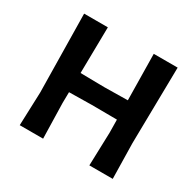

<svg xmlns="http://www.w3.org/2000/svg" viewBox="-142 -802 979 960"><g transform="rotate(30 348.0 -322.0)"><path d="M219 -644 215 -378 353 -376 488 -378 484 -644H622L615 -204L619 0H484L490 -192L489 -267L344 -268L213 -266L212 -204L217 0H82L89 -192L82 -644Z"/></g></svg>

Font: Alegreya Sans SC
Style: Bold
Weight: 700
Designer: Juan Pablo del Peral
Foundry: Huerta Tipografica
Version: Version 2.007